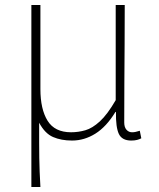

<svg xmlns="http://www.w3.org/2000/svg" viewBox="-20 -547 632 765"><path d="M105 198V-527H141V-192Q141 -112 169.5 -66Q198 -20 263 -20Q292 -20 320 -28Q348 -36 378 -63.5Q408 -91 441 -148V-527H477Q477 -448 476.5 -370.5Q476 -293 475.5 -215.5Q475 -138 475 -59Q475 -40 484 -30Q493 -20 506 -20Q514 -20 520.5 -21.5Q527 -23 537 -26L543 4Q536 8 526 10.5Q516 13 503 13Q466 13 453.5 -13.5Q441 -40 442 -101H440Q404 -42 360 -14.5Q316 13 267 13Q224 13 191.5 -1Q159 -15 136 -58Q136 -12 136 21.5Q136 55 136.5 82.5Q137 110 138 137Q139 164 141 198Z"/></svg>

Font: Noto Sans SC Thin Thin
Style: Regular
Weight: 250
Version: Version 2.004-H2;hotconv 1.0.118;makeotfexe 2.5.65603